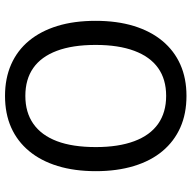

<svg xmlns="http://www.w3.org/2000/svg" viewBox="-19 -735 763 765"><g transform="rotate(-90 362.5 -352.5)"><path d="M363 9Q292 9 237 -15.5Q182 -40 143 -86.5Q104 -133 83.5 -200.5Q63 -268 63 -352Q63 -437 83.5 -504Q104 -571 143 -618Q182 -665 237 -689.5Q292 -714 363 -714Q433 -714 488.5 -689.5Q544 -665 582.5 -618.5Q621 -572 641.5 -505.5Q662 -439 662 -353Q662 -268 641.5 -201Q621 -134 582 -87Q543 -40 488 -15.5Q433 9 363 9ZM363 -72Q429 -72 474 -104Q519 -136 542.5 -199Q566 -262 566 -353Q566 -445 542.5 -507.5Q519 -570 474 -601.5Q429 -633 363 -633Q297 -633 251.5 -601Q206 -569 182.5 -507Q159 -445 159 -352Q159 -262 182.5 -199Q206 -136 251.5 -104Q297 -72 363 -72Z"/></g></svg>

Font: Nunito Sans 10pt SemiCondensed Medium
Style: Regular
Weight: 500
Width: 4
Designer: Vernon Adams
Foundry: Vernon Adams
Version: Version 3.101;gftools[0.9.27]